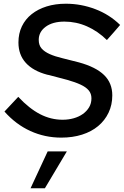

<svg xmlns="http://www.w3.org/2000/svg" viewBox="-20 -729 665 1031"><path d="M4 -130Q23 -150 41 -169.5Q59 -189 78 -209Q137 -146 195 -116Q253 -86 316 -86Q348 -86 376 -94Q404 -102 425 -117Q446 -132 458.5 -153Q471 -174 471 -201Q471 -226 456.5 -243.5Q442 -261 413 -274.5Q384 -288 341.5 -300Q299 -312 243 -326L233 -328Q158 -348 118.5 -391.5Q79 -435 79 -501Q79 -549 97.5 -587.5Q116 -626 150 -653Q184 -680 230.5 -694.5Q277 -709 334 -709Q415 -709 491.5 -680Q568 -651 625 -595Q608 -575 590 -554.5Q572 -534 554 -514Q505 -562 447 -587.5Q389 -613 326 -613Q263 -613 225.5 -585.5Q188 -558 188 -515Q188 -486 203.5 -468.5Q219 -451 247 -438.5Q275 -426 315 -416.5Q355 -407 404 -394Q495 -369 539 -326Q583 -283 583 -217Q583 -166 563 -124Q543 -82 507 -52Q471 -22 420.5 -6Q370 10 309 10Q221 10 143 -25.5Q65 -61 4 -130ZM236 84H339Q309 134 280 183Q251 232 221 282H144Q167 232 190 183Q213 134 236 84Z"/></svg>

Font: Rosa Sans Medium
Style: Italic
Weight: 500
Italic angle: -12°
Designer: Pentagram / MCKL
Foundry: Pentagram / MCKL
Version: Version 1.005;September 16, 2019;FontCreator 11.5.0.2425 64-